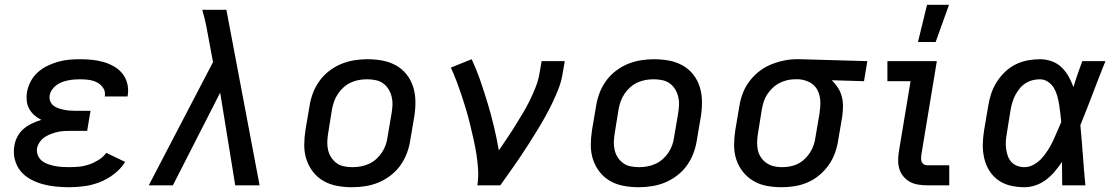

<svg xmlns="http://www.w3.org/2000/svg" viewBox="-20 -776 4690 804"><path d="M269 8Q240 8 211.5 5Q183 2 156.5 -5.5Q130 -13 106 -26.5Q82 -40 65.5 -60.5Q49 -81 42 -108.5Q35 -136 40 -165Q43 -185 53 -204Q63 -223 79 -236.5Q95 -250 114 -259Q133 -268 153 -274Q137 -282 124 -293.5Q111 -305 102.5 -320Q94 -335 92 -353.5Q90 -372 93 -390Q97 -413 108.5 -435Q120 -457 138.5 -473.5Q157 -490 179 -500.5Q201 -511 223.5 -517.5Q246 -524 269.5 -526Q293 -528 315 -528Q341 -528 365.5 -525.5Q390 -523 413 -516.5Q436 -510 457 -498Q478 -486 492.5 -468Q507 -450 513 -426Q519 -402 515 -377L514 -372H418L419 -374Q422 -393 412 -408Q402 -423 386 -431Q370 -439 352 -441.5Q334 -444 315 -444Q303 -444 290.5 -443Q278 -442 265.5 -439.5Q253 -437 240.5 -432.5Q228 -428 217 -420Q206 -412 198 -400.5Q190 -389 188 -377Q186 -364 190 -353Q194 -342 203 -334.5Q212 -327 223.5 -323Q235 -319 247 -316.5Q259 -314 271 -313Q283 -312 295 -312H359L345 -228H281Q267 -228 252.5 -227.5Q238 -227 224 -224Q210 -221 196 -216Q182 -211 169 -203Q156 -195 147 -182Q138 -169 135 -155Q133 -139 138.5 -125.5Q144 -112 155 -103Q166 -94 180 -89Q194 -84 209 -81Q224 -78 239 -77Q254 -76 269 -76Q290 -76 311 -78Q332 -80 352.5 -87Q373 -94 392.5 -106Q412 -118 425 -136L504 -98Q486 -69 458 -47.5Q430 -26 398.5 -13.5Q367 -1 334 3.5Q301 8 269 8Z M603 0 872 -516 857 -596Q851 -631 844 -666Q837 -701 827 -735H928Q963 -551 997.5 -367.5Q1032 -184 1067 0H965L902 -388L704 0Z M1455 8Q1423 8 1392.5 2.5Q1362 -3 1336 -17.5Q1310 -32 1291.5 -55.5Q1273 -79 1263.5 -107.5Q1254 -136 1254 -167.5Q1254 -199 1259 -231L1276 -331Q1280 -358 1290 -385Q1300 -412 1317 -436Q1334 -460 1358 -478.5Q1382 -497 1408.5 -508Q1435 -519 1463 -523.5Q1491 -528 1518 -528Q1550 -528 1580.5 -522.5Q1611 -517 1637.5 -502.5Q1664 -488 1682.5 -464.5Q1701 -441 1710 -412.5Q1719 -384 1719.5 -352.5Q1720 -321 1715 -289L1698 -189Q1694 -162 1684 -135Q1674 -108 1657 -84Q1640 -60 1616 -41.5Q1592 -23 1565.5 -12Q1539 -1 1510.5 3.5Q1482 8 1455 8ZM1456 -76Q1473 -76 1490 -79Q1507 -82 1524 -89.5Q1541 -97 1555 -109.5Q1569 -122 1579 -137Q1589 -152 1595 -169Q1601 -186 1603 -203L1620 -303Q1623 -321 1623.5 -338.5Q1624 -356 1619.5 -373Q1615 -390 1606 -404Q1597 -418 1583.5 -427.5Q1570 -437 1552.5 -440.5Q1535 -444 1517 -444Q1500 -444 1483 -441Q1466 -438 1449.5 -430.5Q1433 -423 1419 -410.5Q1405 -398 1395 -383Q1385 -368 1379 -351Q1373 -334 1370 -317L1354 -217Q1351 -199 1350.5 -181.5Q1350 -164 1354 -147Q1358 -130 1367.5 -116Q1377 -102 1390 -92.5Q1403 -83 1420.5 -79.5Q1438 -76 1456 -76Z M1979 0Q1984 -33 1982 -66Q1980 -99 1975 -130.5Q1970 -162 1963 -193Q1956 -224 1948.5 -255Q1941 -286 1932 -316.5Q1923 -347 1913 -376.5Q1903 -406 1892 -435.5Q1881 -465 1868 -493L1955 -528Q1976 -483 1992 -436.5Q2008 -390 2022.5 -342Q2037 -294 2048.5 -245.5Q2060 -197 2069 -146Q2086 -172 2103.5 -197.5Q2121 -223 2137 -249Q2153 -275 2169 -301.5Q2185 -328 2198.5 -355.5Q2212 -383 2223 -411Q2234 -439 2239 -468L2248 -520H2345L2336 -468Q2331 -436 2319 -405Q2307 -374 2292.5 -344Q2278 -314 2261.5 -284.5Q2245 -255 2227 -226Q2209 -197 2191 -168.5Q2173 -140 2153.5 -111.5Q2134 -83 2114.5 -55.5Q2095 -28 2075 0Z M2655 8Q2623 8 2592.5 2.5Q2562 -3 2536 -17.5Q2510 -32 2491.5 -55.5Q2473 -79 2463.5 -107.5Q2454 -136 2454 -167.5Q2454 -199 2459 -231L2476 -331Q2480 -358 2490 -385Q2500 -412 2517 -436Q2534 -460 2558 -478.5Q2582 -497 2608.5 -508Q2635 -519 2663 -523.5Q2691 -528 2718 -528Q2750 -528 2780.5 -522.5Q2811 -517 2837.5 -502.5Q2864 -488 2882.5 -464.5Q2901 -441 2910 -412.5Q2919 -384 2919.5 -352.5Q2920 -321 2915 -289L2898 -189Q2894 -162 2884 -135Q2874 -108 2857 -84Q2840 -60 2816 -41.5Q2792 -23 2765.5 -12Q2739 -1 2710.5 3.5Q2682 8 2655 8ZM2656 -76Q2673 -76 2690 -79Q2707 -82 2724 -89.5Q2741 -97 2755 -109.5Q2769 -122 2779 -137Q2789 -152 2795 -169Q2801 -186 2803 -203L2820 -303Q2823 -321 2823.5 -338.5Q2824 -356 2819.5 -373Q2815 -390 2806 -404Q2797 -418 2783.5 -427.5Q2770 -437 2752.5 -440.5Q2735 -444 2717 -444Q2700 -444 2683 -441Q2666 -438 2649.5 -430.5Q2633 -423 2619 -410.5Q2605 -398 2595 -383Q2585 -368 2579 -351Q2573 -334 2570 -317L2554 -217Q2551 -199 2550.5 -181.5Q2550 -164 2554 -147Q2558 -130 2567.5 -116Q2577 -102 2590 -92.5Q2603 -83 2620.5 -79.5Q2638 -76 2656 -76Z M3254 8Q3222 8 3191.5 2.5Q3161 -3 3135.5 -18Q3110 -33 3091.5 -56Q3073 -79 3063.5 -107.5Q3054 -136 3054 -167.5Q3054 -199 3059 -231L3076 -331Q3080 -358 3090 -384.5Q3100 -411 3117 -434Q3134 -457 3157 -475.5Q3180 -494 3206.5 -505Q3233 -516 3260.5 -522Q3288 -528 3315 -528H3331L3612 -520L3598 -436L3463 -440Q3477 -427 3488 -410Q3499 -393 3504.5 -373.5Q3510 -354 3510 -332.5Q3510 -311 3507 -289L3490 -189Q3486 -162 3476.5 -135.5Q3467 -109 3450.5 -85.5Q3434 -62 3411.5 -43Q3389 -24 3362.5 -12.5Q3336 -1 3308.5 3.5Q3281 8 3254 8ZM3255 -76Q3271 -76 3288 -79Q3305 -82 3321 -90Q3337 -98 3350 -110.5Q3363 -123 3372.5 -138Q3382 -153 3387.5 -169.5Q3393 -186 3395 -203L3412 -303Q3416 -328 3415 -352.5Q3414 -377 3403.5 -398Q3393 -419 3372 -430.5Q3351 -442 3326 -444H3308Q3292 -444 3275.5 -440Q3259 -436 3243.5 -428Q3228 -420 3215 -407.5Q3202 -395 3192.5 -380.5Q3183 -366 3178 -350Q3173 -334 3170 -317L3154 -217Q3151 -199 3150.5 -181.5Q3150 -164 3153.5 -147.5Q3157 -131 3166.5 -117Q3176 -103 3189.5 -93.5Q3203 -84 3219.5 -80Q3236 -76 3254 -76Z M3862 0Q3843 0 3824.5 -3Q3806 -6 3790.5 -14.5Q3775 -23 3763.5 -36.5Q3752 -50 3746.5 -67Q3741 -84 3741 -103Q3741 -122 3744 -141L3793 -436H3696V-520H3903L3838 -127Q3837 -120 3837 -112.5Q3837 -105 3839.5 -98.5Q3842 -92 3848 -88Q3854 -84 3862 -84H3955V0ZM3824 -600 3862 -756H3954L3898 -600Z M4270 8Q4240 8 4212 1.5Q4184 -5 4161 -21Q4138 -37 4123 -61Q4108 -85 4101.5 -113Q4095 -141 4095.5 -171Q4096 -201 4101 -231L4118 -331Q4122 -357 4130 -382Q4138 -407 4152.5 -430.5Q4167 -454 4187 -473.5Q4207 -493 4231.5 -505.5Q4256 -518 4282.5 -523Q4309 -528 4334 -528Q4360 -528 4384 -519.5Q4408 -511 4425.5 -494Q4443 -477 4455 -455.5Q4467 -434 4475 -411Q4483 -438 4492.5 -465.5Q4502 -493 4512 -520H4609Q4582 -453 4556.5 -385.5Q4531 -318 4504 -252Q4510 -189 4514.5 -126Q4519 -63 4525 0H4428Q4428 -24 4427.5 -48.5Q4427 -73 4427 -98Q4413 -77 4396.5 -57.5Q4380 -38 4360 -23Q4340 -8 4316.5 0Q4293 8 4270 8ZM4270 -76Q4290 -76 4309.5 -87Q4329 -98 4343.5 -114.5Q4358 -131 4369.5 -149.5Q4381 -168 4390 -187Q4399 -206 4407 -225.5Q4415 -245 4424 -265Q4422 -284 4420 -302.5Q4418 -321 4415 -339Q4412 -357 4407 -375Q4402 -393 4393 -408Q4384 -423 4368.5 -433.5Q4353 -444 4334 -444Q4319 -444 4303.5 -440Q4288 -436 4274 -427Q4260 -418 4249.5 -405Q4239 -392 4231.5 -377.5Q4224 -363 4219.5 -348Q4215 -333 4212 -317L4196 -217Q4193 -201 4192 -185Q4191 -169 4193 -153.5Q4195 -138 4200 -123.5Q4205 -109 4215 -98Q4225 -87 4239.5 -81.5Q4254 -76 4270 -76Z"/></svg>

Font: Iosevka Custom Medium
Style: Italic
Weight: 500
Italic angle: -9°
Designer: Belleve Invis
Foundry: Belleve Invis
Version: Version 27.0.1